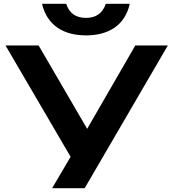

<svg xmlns="http://www.w3.org/2000/svg" viewBox="-20 -989 906 1009"><path d="M425 0 862 -750H691L438 -312L183 -750H9L351 -165L254 0ZM201 -969C227 -856 314 -803 432 -803C550 -803 637 -856 662 -969H536C520 -921 486 -895 432 -895C377 -895 343 -921 328 -969Z"/></svg>

Font: Bounded Med
Style: Regular
Weight: 500
Designer: Vlad Churkin
Version: Version 3.0